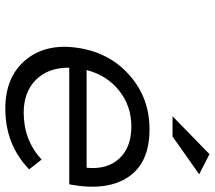

<svg xmlns="http://www.w3.org/2000/svg" viewBox="-62 -728 793 708"><g transform="rotate(90 334.0 -373.5)"><path d="M455.1 -528.8Q580.1 -529.3 632.8 -449.7Q685.5 -370.1 659.2 -232.9H229Q228.5 -155.8 273.4 -110.4Q318.4 -64.9 395 -64.9Q496.1 -64.9 567.9 -130.9L604 -85Q513.2 2.9 379.9 2.9Q263.7 2.9 201.2 -71.3Q138.7 -145.5 155.8 -263.2Q172.9 -380.9 256.6 -454.8Q340.3 -528.8 455.1 -528.8ZM237.8 -296.9H598.1Q605.5 -372.6 564.2 -417.2Q522.9 -461.9 445.8 -461.9Q370.6 -461.9 314 -417Q257.3 -372.1 237.8 -296.9ZM408.2 -613.8 547.9 -750 622.1 -711.9 482.9 -613.8Z"/></g></svg>

Font: Trueno Light
Style: Italic
Weight: 300
Designer: Julieta Ulanovsky
Foundry: Julieta Ulanovsky
Version: Version 3.001b | FøM Fix